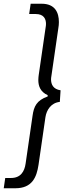

<svg xmlns="http://www.w3.org/2000/svg" viewBox="-69 -760 401 1027"><path d="M-49 247H13C103 247 127 188 137 122L174 -133C180 -172 204 -210 251 -215L255 -277C215 -283 204 -309 204 -336C204 -342 205 -348 206 -354L243 -609C245 -620 246 -631 246 -642C246 -692 226 -740 154 -740H95L87 -685H122C166 -685 177 -658 177 -632C177 -625 176 -619 175 -613L138 -358C137 -350 136 -341 136 -332C136 -301 146 -269 186 -251V-244C127 -223 112 -191 105 -140L68 115C62 158 41 192 -10 192H-41Z"/></svg>

Font: HK Grotesk
Style: Italic
Weight: 400
Italic angle: -16°
Designer: Alfredo Marco Pradil
Foundry: Hanken Design Co.
Version: Version 3.001;FEAKit 1.0